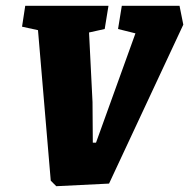

<svg xmlns="http://www.w3.org/2000/svg" viewBox="-20 -633 652 662"><path d="M612 -548 356 0 174 9 155 -10 111 -529 56 -541 67 -613H354L341 -533L287 -521L299 -281L300 -141H311L447 -518L387 -533L400 -613H599Z"/></svg>

Font: Grenze Black
Style: Italic
Weight: 900
Italic angle: -10°
Designer: Renata Polastri
Foundry: Omnibus-Type
Version: Version 1.002; ttfautohint (v1.8)